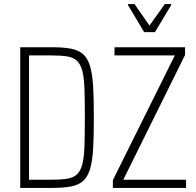

<svg xmlns="http://www.w3.org/2000/svg" viewBox="-20 -919 961 939"><path d="M79 0V-688H235Q290 -688 327 -681Q364 -674 386.5 -654Q409 -634 420.5 -595.5Q432 -557 435.5 -496Q439 -435 439 -344Q439 -253 435.5 -192Q432 -131 420.5 -92.5Q409 -54 386.5 -34Q364 -14 327 -7Q290 0 235 0ZM122 -40H229Q275 -40 306 -44.5Q337 -49 355 -65Q373 -81 382 -113.5Q391 -146 393 -202Q395 -258 395 -344Q395 -430 393 -486Q391 -542 382 -574.5Q373 -607 355 -623Q337 -639 306 -643.5Q275 -648 229 -648H122ZM532 0V-38L835 -648H540V-688H885V-650L583 -40H890V0ZM685 -762 606 -894V-899H638L711 -794L786 -899H817V-894L738 -762Z"/></svg>

Font: Saira Condensed ExtraLight
Style: Regular
Weight: 250
Width: 3
Designer: Hector Gatti with collaboration of the Omnibus-Type team
Foundry: Omnibus-Type
Version: Version 1.101